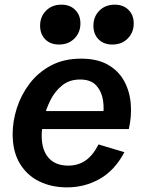

<svg xmlns="http://www.w3.org/2000/svg" viewBox="-20 -791 616 823"><path d="M267.1 12.2Q200.7 12.2 147.9 -13.7Q95.2 -39.6 64.7 -90.6Q34.2 -141.6 34.2 -216.3Q34.2 -271 52.2 -327.6Q70.3 -384.3 106.7 -432.4Q143.1 -480.5 198.2 -510Q253.4 -539.6 327.6 -539.6Q397.5 -539.6 442.9 -513.4Q488.3 -487.3 512.2 -443.6Q536.1 -399.9 540.5 -346.2Q544.9 -292.5 532.2 -237.8H115.7L131.3 -314.9H443.4L420.4 -287.1Q427.2 -323.2 421.6 -360.8Q416 -398.4 392.8 -424.3Q369.6 -450.2 323.2 -450.2Q277.8 -450.2 246.3 -424.8Q214.8 -399.4 195.6 -360.6Q176.3 -321.8 167.5 -281Q158.7 -240.2 158.7 -208.5Q158.7 -148.4 188 -114.7Q217.3 -81.1 272.5 -81.1Q314 -81.1 345.9 -102.5Q377.9 -124 402.3 -171.9L513.2 -138.7Q472.2 -61 408 -24.4Q343.8 12.2 267.1 12.2ZM233.4 -600.1Q195.8 -600.1 173.8 -622.6Q151.9 -645 151.9 -680.7Q151.9 -719.7 177.5 -745.4Q203.1 -771 243.2 -771Q280.3 -771 302.5 -748.5Q324.7 -726.1 324.7 -690.4Q324.7 -651.9 299.1 -626Q273.4 -600.1 233.4 -600.1ZM461.9 -600.1Q424.3 -600.1 402.3 -622.6Q380.4 -645 380.4 -680.7Q380.4 -719.7 406 -745.4Q431.6 -771 471.7 -771Q508.8 -771 531 -748.5Q553.2 -726.1 553.2 -690.4Q553.2 -651.9 527.6 -626Q502 -600.1 461.9 -600.1Z"/></svg>

Font: Schibsted Grotesk SemiBold
Style: Italic
Weight: 600
Italic angle: -12°
Designer: Bakken & Baeck AS, Henrik Kongsvoll
Foundry: Schibsted ASA
Version: Version 1.100;gftools[0.9.25]